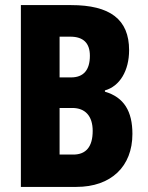

<svg xmlns="http://www.w3.org/2000/svg" viewBox="-20 -734 581 754"><path d="M259 -714H62V0H280C416 0 500 -80 500 -208C500 -297 467 -352 392 -374V-379C450 -395 487 -456 487 -537C487 -658 412 -714 259 -714ZM259 -430H214V-590H256C307 -590 333 -565 333 -515C333 -459 308 -430 259 -430ZM214 -310H264C315 -310 344 -278 344 -220C344 -158 318 -127 268 -127H214Z"/></svg>

Font: Noto Sans Georgian ExtraCondensed ExtraBold
Style: Regular
Weight: 800
Width: 2
Designer: Monotype Design Team, Akaki Razmadze
Foundry: Google LLC
Version: Version 2.005